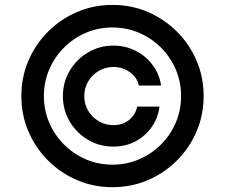

<svg xmlns="http://www.w3.org/2000/svg" viewBox="-20 -759 926 790"><path d="M442.9 11.2Q365.2 11.2 297.4 -17.8Q229.5 -46.9 177.7 -98.6Q126 -150.4 96.9 -218.3Q67.9 -286.1 67.9 -363.8Q67.9 -441.4 96.9 -509.3Q126 -577.1 177.7 -628.9Q229.5 -680.7 297.4 -709.7Q365.2 -738.8 442.9 -738.8Q520.5 -738.8 588.4 -709.7Q656.2 -680.7 708 -628.9Q759.8 -577.1 788.8 -509.3Q817.9 -441.4 817.9 -363.8Q817.9 -286.1 788.8 -218.3Q759.8 -150.4 708 -98.6Q656.2 -46.9 588.4 -17.8Q520.5 11.2 442.9 11.2ZM442.9 -81.5Q501 -81.5 552.2 -103.5Q603.5 -125.5 642.3 -164.3Q681.2 -203.1 703.1 -254.2Q725.1 -305.2 725.1 -363.8Q725.1 -422.4 703.1 -473.4Q681.2 -524.4 642.3 -563.2Q603.5 -602.1 552.2 -624Q501 -646 442.9 -646Q384.3 -646 333.3 -624Q282.2 -602.1 243.4 -563.2Q204.6 -524.4 182.6 -473.4Q160.6 -422.4 160.6 -363.8Q160.6 -305.2 182.6 -254.2Q204.6 -203.1 243.4 -164.3Q282.2 -125.5 333.3 -103.5Q384.3 -81.5 442.9 -81.5ZM238.8 -363.3Q238.8 -420.9 266.8 -468Q294.9 -515.1 342 -543.2Q389.2 -571.3 446.8 -571.3Q496.6 -571.3 538.8 -549.6Q581.1 -527.8 608.6 -490.7Q636.2 -453.6 642.6 -407.2H551.3Q544.4 -440.4 514.4 -461.9Q484.4 -483.4 446.8 -483.4Q413.6 -483.4 386.2 -467.3Q358.9 -451.2 342.8 -423.8Q326.7 -396.5 326.7 -363.3Q326.7 -330.6 342.8 -303.5Q358.9 -276.4 386.2 -260.3Q413.6 -244.1 446.8 -244.1Q484.4 -244.1 511 -265.4Q537.6 -286.6 544.4 -320.3H636.2Q630.4 -273.4 604 -236.1Q577.6 -198.7 537.1 -177.2Q496.6 -155.8 446.8 -155.8Q389.2 -155.8 342 -183.8Q294.9 -211.9 266.8 -259Q238.8 -306.2 238.8 -363.3Z"/></svg>

Font: Inter Display Medium
Style: Regular
Weight: 500
Designer: Rasmus Andersson
Foundry: rsms
Version: Version 4.001;git-9221beed3